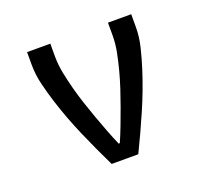

<svg xmlns="http://www.w3.org/2000/svg" viewBox="-96 -633 793 745"><g transform="rotate(-20 300.0 -260.0)"><path d="M245 0Q227 -37 209.5 -75Q192 -113 175.5 -151Q159 -189 144.5 -227.5Q130 -266 117.5 -305.5Q105 -345 95 -386Q85 -427 85 -468V-520H181V-468Q181 -433 188 -398Q195 -363 204 -329Q213 -295 224 -261.5Q235 -228 247 -195Q259 -162 271.5 -129Q284 -96 298 -64L300 -66L302 -64Q316 -96 328.5 -129Q341 -162 353 -195Q365 -228 376 -261.5Q387 -295 396 -329Q405 -363 412 -398Q419 -433 419 -468V-520H515V-468Q515 -427 505 -386Q495 -345 482.5 -305.5Q470 -266 455.5 -227.5Q441 -189 424.5 -151Q408 -113 390.5 -75Q373 -37 355 0Z"/></g></svg>

Font: Iosevka Fixed Curly Md Ex
Style: Regular
Weight: 500
Width: 7
Monospace: yes
Designer: Belleve Invis
Foundry: Belleve Invis
Version: Version 30.1.2